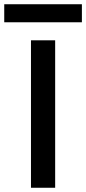

<svg xmlns="http://www.w3.org/2000/svg" viewBox="-71 -885 406 905"><path d="M189 -695V0H75V-695ZM315 -865V-780H-51V-865Z"/></svg>

Font: A Bank Premium Med
Style: Regular
Weight: 500
Designer: Ninad Kale (Devanagari), Jonny Pinhorn (Latin), Htun Naung (Myanmar)
Foundry: Indian Type Foundry
Version: 4.004